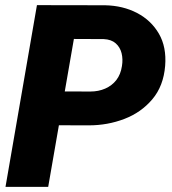

<svg xmlns="http://www.w3.org/2000/svg" viewBox="-20 -731 672 751"><path d="M327.6 -240.7 147 -241.2 169.9 -373.5 333.5 -373Q365.2 -373 391.6 -384.5Q418 -396 435.1 -418Q452.1 -439.9 457 -472.7Q461.4 -499.5 455.6 -522.9Q449.7 -546.4 432.6 -561.5Q415.5 -576.7 385.7 -578.1L269 -578.6L168.5 0H1.5L124.5 -710.9L391.1 -710.4Q460.9 -709 516.1 -680.2Q571.3 -651.4 601.6 -599.1Q631.8 -546.9 626 -473.6Q619.6 -394.5 575.9 -342.8Q532.2 -291 466.6 -265.9Q400.9 -240.7 327.6 -240.7Z"/></svg>

Font: Roboto Black
Style: Italic
Weight: 900
Italic angle: -12°
Designer: Christian Robertson
Foundry: Google
Version: Version 3.0; 2020